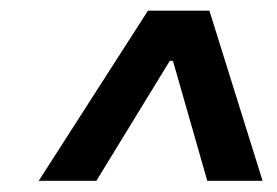

<svg xmlns="http://www.w3.org/2000/svg" viewBox="-20 -728 506 351"><path d="M287.1 -654.8H312.5L306.2 -616.7H280.8ZM50.8 -397.5 250.5 -708.5H362.8L460 -397.5H358.9L292 -631.3H299.3L156.2 -397.5Z"/></svg>

Font: Inter 24pt SemiBold
Style: Italic
Weight: 600
Italic angle: -9.3988°
Designer: Rasmus Andersson
Foundry: rsms
Version: Version 4.001;git-66647c0bb